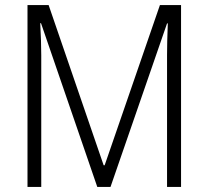

<svg xmlns="http://www.w3.org/2000/svg" viewBox="-20 -734 819 754"><path d="M362 0H414L636 -642H639Q636 -567 636 -518V0H691V-714H608L391 -85H387L171 -714H88V0H142V-517Q142 -543 141 -574.5Q140 -606 138 -643H141Z"/></svg>

Font: Noto Sans UI SemiCondensed Light
Style: Regular
Weight: 300
Width: 4
Designer: Monotype Design Team
Foundry: Monotype Imaging Inc.
Version: Version 1.901